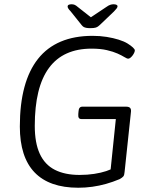

<svg xmlns="http://www.w3.org/2000/svg" viewBox="-20 -874 712 900"><path d="M347 6Q211 6 142 -66Q73 -138 73 -281Q73 -386 94.5 -465.5Q116 -545 158.5 -598.5Q201 -652 265 -679Q329 -706 414 -706Q449 -706 480 -701Q511 -696 536.5 -688Q562 -680 578 -670Q594 -660 603 -651.5Q612 -643 612 -638Q612 -633 609 -626.5Q606 -620 601.5 -614Q597 -608 591.5 -603.5Q586 -599 581 -599Q575 -599 563 -606.5Q551 -614 531 -623Q511 -632 481 -639Q451 -646 409 -646Q343 -646 293 -623.5Q243 -601 209.5 -555.5Q176 -510 159.5 -442Q143 -374 143 -284Q143 -204 166.5 -153Q190 -102 237 -78Q284 -54 353 -54Q390 -54 422 -59Q454 -64 478 -72Q502 -80 516 -89L495 -45L523 -316H361Q353 -316 349.5 -321.5Q346 -327 347 -339L348 -351Q349 -374 366 -374H571Q584 -374 589.5 -368.5Q595 -363 594 -351L564 -68Q563 -53 558 -47Q553 -41 540 -34Q509 -21 477 -12Q445 -3 412.5 1.5Q380 6 347 6ZM512 -854Q521 -854 526 -851.5Q531 -849 531 -845Q531 -840 526.5 -834Q522 -828 514 -820L448 -757Q439 -748 430 -745Q421 -742 403 -742Q392 -742 384.5 -743.5Q377 -745 372.5 -747.5Q368 -750 363 -756L311 -821Q304 -828 300.5 -833.5Q297 -839 297 -843Q297 -849 302 -851.5Q307 -854 316 -854Q323 -854 329.5 -851.5Q336 -849 345 -841L406 -793L478 -841Q489 -849 497 -851.5Q505 -854 512 -854Z"/></svg>

Font: Asap Light
Style: Italic
Weight: 300
Italic angle: -6°
Designer: Pablo Cosgaya
Foundry: Omnibus-Type
Version: Version 3.001